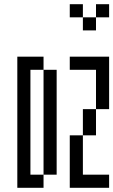

<svg xmlns="http://www.w3.org/2000/svg" viewBox="-20 -895 540 915"><path d="M500 0V-62.5H375V-250H312.5Q312.5 -250 312.5 0ZM500 -812.5V-875H437.5V-812.5H375V-750H437.5V-812.5ZM62.5 -625Q62.5 -625 62.5 0H187.5V-62.5H125Q125 -62.5 125 -562.5H187.5Q187.5 -562.5 187.5 -62.5H250Q250 -62.5 250 -562.5H187.5V-625ZM375 -250H437.5Q437.5 -250 437.5 -375H375Q375 -375 375 -250ZM437.5 -375H500Q500 -375 500 -625H312.5V-562.5H437.5ZM375 -812.5V-875H312.5V-812.5Z"/></svg>

Font: CalcUnifontExMono
Style: Regular
Weight: 500
Version: Version 15.0.06